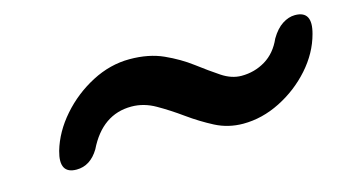

<svg xmlns="http://www.w3.org/2000/svg" viewBox="-39 -549 735 411"><g transform="rotate(-15 328.5 -343.5)"><path d="M461.5 -246.5Q428.5 -246.5 400 -261.2Q371.5 -276 344.8 -295.2Q318 -314.5 292.2 -329.2Q266.5 -344 239 -344Q174.5 -344 141 -275.5Q122 -244 91.5 -244Q52 -244 65.5 -292.5Q77 -332 107 -366.2Q137 -400.5 177.8 -421.8Q218.5 -443 261.5 -443Q304 -443 336 -428.5Q368 -414 393.5 -394.8Q419 -375.5 440.8 -361Q462.5 -346.5 484.5 -346.5Q513.5 -346.5 537.5 -361Q561.5 -375.5 574.5 -405Q586 -424.5 600 -433.5Q614 -442.5 628 -442.5Q667.5 -442.5 654 -393.5Q643.5 -354 613.8 -320.5Q584 -287 543.8 -266.8Q503.5 -246.5 461.5 -246.5Z"/></g></svg>

Font: Fraunces 9pt Soft
Style: Bold Italic
Weight: 700
Italic angle: -16°
Version: Version 1.000;[b76b70a41]